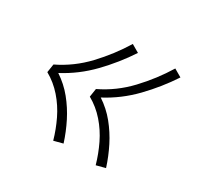

<svg xmlns="http://www.w3.org/2000/svg" viewBox="-113 -730 803 775"><g transform="rotate(30 288.0 -342.5)"><path d="M415 -93 457 -104Q442 -151 420 -194.5Q398 -238 367.5 -275.5Q337 -313 296 -340Q370 -379 429 -440Q488 -501 534 -571L498 -592Q454 -520 395.5 -458Q337 -396 262 -360L256 -321Q297 -298 328.5 -262Q360 -226 381 -182.5Q402 -139 415 -93ZM217 -93 259 -104Q244 -151 222 -194.5Q200 -238 169.5 -275.5Q139 -313 98 -340Q172 -379 231 -440Q290 -501 336 -571L300 -592Q256 -520 197.5 -458Q139 -396 64 -360L58 -321Q99 -298 130.5 -262Q162 -226 183 -182.5Q204 -139 217 -93Z"/></g></svg>

Font: Iosevka Sparkle Extralight
Style: Italic
Weight: 200
Italic angle: -9°
Designer: Belleve Invis
Foundry: Belleve Invis
Version: Version 4.5.0; ttfautohint (v1.8.3)